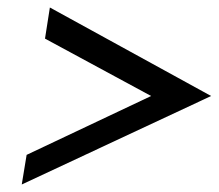

<svg xmlns="http://www.w3.org/2000/svg" viewBox="-20 -538 583 512"><path d="M38 -46 543 -282 113 -518 100 -435 383 -282 51 -125Z"/></svg>

Font: Charger Sport
Style: SeBdExtObl
Weight: 600
Designer: Jasper
Foundry: Cannot Into Space Fonts
Version: Version 1.1